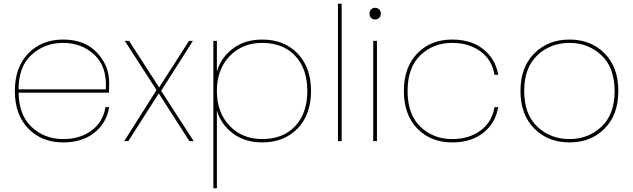

<svg xmlns="http://www.w3.org/2000/svg" viewBox="-20 -760 3410 1034"><path d="M80 -279H550Q557 -401 488.5 -465Q420 -529 320 -529Q220 -529 150 -465Q80 -401 80 -279ZM568 -183Q554 -98 488.5 -45.5Q423 7 320 7Q205 7 132.5 -67.5Q60 -142 60 -270Q60 -398 132.5 -472.5Q205 -547 320 -547Q436 -547 502 -477Q568 -407 568 -315Q568 -279 567 -261H80Q82 -139 151.5 -75Q221 -11 320 -11Q411 -11 473 -57Q535 -103 548 -183Z M1000 0 835 -257 671 0H649L823 -275L652 -540H675L837 -289L998 -540H1019L848 -271L1023 0Z M1148 -375Q1170 -450 1234.5 -498.5Q1299 -547 1392 -547Q1510 -547 1582.5 -472Q1655 -397 1655 -270Q1655 -143 1582.5 -68Q1510 7 1392 7Q1299 7 1234.5 -41.5Q1170 -90 1148 -165V254H1129V-540H1148ZM1392 -529Q1285 -529 1216.5 -457.5Q1148 -386 1148 -270Q1148 -154 1216.5 -82.5Q1285 -11 1392 -11Q1504 -11 1569.5 -80.5Q1635 -150 1635 -270Q1635 -390 1569.5 -459.5Q1504 -529 1392 -529Z M1800 0V-740H1820V0Z M1990 0V-540H2010V0ZM1970 -687Q1970 -701 1978.5 -709.5Q1987 -718 2000 -718Q2013 -718 2022 -709.5Q2031 -701 2031 -687Q2031 -672 2022 -663.5Q2013 -655 2000 -655Q1987 -655 1978.5 -663.5Q1970 -672 1970 -687Z M2415 -547Q2518 -547 2583.5 -494.5Q2649 -442 2663 -357H2643Q2630 -437 2568 -483Q2506 -529 2415 -529Q2314 -529 2244.5 -463Q2175 -397 2175 -270Q2175 -143 2244.5 -77Q2314 -11 2415 -11Q2506 -11 2568 -57Q2630 -103 2643 -183H2663Q2649 -98 2583.5 -45.5Q2518 7 2415 7Q2300 7 2227.5 -67.5Q2155 -142 2155 -270Q2155 -398 2227.5 -472.5Q2300 -547 2415 -547Z M3236 -472.5Q3310 -398 3310 -270Q3310 -142 3236 -67.5Q3162 7 3047 7Q2932 7 2857.5 -67.5Q2783 -142 2783 -270Q2783 -398 2857.5 -472.5Q2932 -547 3047 -547Q3162 -547 3236 -472.5ZM3047 -11Q3148 -11 3219 -77.5Q3290 -144 3290 -270Q3290 -396 3219 -462.5Q3148 -529 3047 -529Q2945 -529 2874 -462.5Q2803 -396 2803 -270Q2803 -144 2874 -77.5Q2945 -11 3047 -11Z"/></svg>

Font: SVN-Poppins Thin
Style: Regular
Weight: 100
Designer: Ninad Kale (Devanagari), Jonny Pinhorn (Latin)
Foundry: Indian Type Foundry
Version: Version 3.002 2017